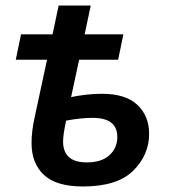

<svg xmlns="http://www.w3.org/2000/svg" viewBox="-20 -664 619 694"><path d="M280 10Q404 10 461.5 -47Q519 -104 519 -180Q519 -245 476.5 -285Q434 -325 349 -325Q318 -325 289 -321.5Q260 -318 237 -313L266 -448H407L426 -540H286L308 -644H192L170 -540H56L37 -448H150L105 -239Q94 -189 94 -147Q94 -74 138.5 -32Q183 10 280 10ZM294 -77Q208 -77 208 -153Q208 -177 219 -228Q272 -238 315 -238Q404 -238 404 -169Q404 -129 375.5 -103Q347 -77 294 -77Z"/></svg>

Font: Noto Sans UI Medium
Style: Italic
Weight: 500
Italic angle: -12°
Designer: Monotype Design Team
Foundry: Monotype Imaging Inc.
Version: Version 1.901